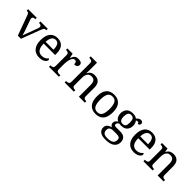

<svg xmlns="http://www.w3.org/2000/svg" viewBox="279 -2238 3956 3956"><g transform="rotate(45 2257.5 -260.0)"><path d="M78 -441Q67 -473 51.5 -483.5Q36 -494 4 -494V-536H254V-494H241Q181 -494 181 -446Q181 -438 183 -429Q185 -420 189 -409L257 -220Q271 -183 284 -139.5Q297 -96 304 -70Q309 -91 325 -131Q341 -171 354 -207L426 -402Q435 -426 435 -445Q435 -494 369 -494H362V-536H576V-494H564Q535 -494 520.5 -479Q506 -464 488 -416L330 0H239Z M866 10Q757 10 695.5 -62Q634 -134 634 -264Q634 -404 692 -475Q750 -546 856 -546Q953 -546 1008.5 -486Q1064 -426 1064 -307V-261H731Q733 -152 770.5 -102.5Q808 -53 880 -53Q932 -53 968.5 -74.5Q1005 -96 1023 -123Q1030 -120 1036 -111Q1042 -102 1042 -89Q1042 -69 1023 -46Q1004 -23 965 -6.5Q926 10 866 10ZM963 -315Q963 -395 938.5 -443.5Q914 -492 854 -492Q799 -492 768.5 -446.5Q738 -401 733 -315Z M1147 0V-42H1150Q1184 -42 1208 -54.5Q1232 -67 1232 -114V-426Q1232 -470 1207.5 -482Q1183 -494 1150 -494H1147V-536H1301L1320 -437H1325Q1338 -467 1353 -492Q1368 -517 1393 -531.5Q1418 -546 1462 -546Q1517 -546 1543.5 -527Q1570 -508 1570 -473Q1570 -442 1548.5 -422Q1527 -402 1477 -402Q1477 -443 1465 -461.5Q1453 -480 1424 -480Q1396 -480 1377 -458Q1358 -436 1347 -402Q1336 -368 1331 -331.5Q1326 -295 1326 -266V-109Q1326 -65 1350.5 -53.5Q1375 -42 1408 -42H1436V0Z M1603 0V-42H1611Q1645 -42 1669 -54.5Q1693 -67 1693 -114V-650Q1693 -694 1668.5 -706Q1644 -718 1611 -718H1603V-760H1787V-540Q1787 -522 1786 -502.5Q1785 -483 1784 -469Q1783 -455 1783 -455H1788Q1834 -546 1935 -546Q2021 -546 2066.5 -499.5Q2112 -453 2112 -350V-114Q2112 -67 2133.5 -54.5Q2155 -42 2189 -42H2192V0H2018V-345Q2018 -410 1993.5 -446Q1969 -482 1908 -482Q1846 -482 1816.5 -438Q1787 -394 1787 -320V-109Q1787 -65 1811.5 -53.5Q1836 -42 1869 -42H1872V0Z M2507 10Q2399 10 2337 -59Q2275 -128 2275 -269Q2275 -409 2334.5 -477.5Q2394 -546 2510 -546Q2618 -546 2680 -477.5Q2742 -409 2742 -269Q2742 -128 2682.5 -59Q2623 10 2507 10ZM2509 -42Q2584 -42 2614.5 -99.5Q2645 -157 2645 -269Q2645 -381 2614 -437Q2583 -493 2508 -493Q2433 -493 2402.5 -437Q2372 -381 2372 -269Q2372 -157 2403 -99.5Q2434 -42 2509 -42Z M3028 240Q2924 240 2872 201.5Q2820 163 2820 94Q2820 35 2858 5Q2896 -25 2945 -34Q2925 -43 2907.5 -63.5Q2890 -84 2890 -116Q2890 -146 2905.5 -168Q2921 -190 2955 -210Q2912 -228 2888.5 -269.5Q2865 -311 2865 -361Q2865 -447 2912 -496.5Q2959 -546 3053 -546Q3089 -546 3121 -536Q3153 -526 3167 -513Q3181 -529 3206 -548Q3231 -567 3264 -567Q3294 -567 3308.5 -551.5Q3323 -536 3323 -515Q3323 -494 3310.5 -478.5Q3298 -463 3270 -463Q3270 -474 3263.5 -485.5Q3257 -497 3237 -497Q3214 -497 3194 -485Q3211 -464 3222 -435.5Q3233 -407 3233 -364Q3233 -290 3188.5 -241Q3144 -192 3053 -192Q3041 -192 3025.5 -193.5Q3010 -195 3000 -197Q2981 -187 2967 -172Q2953 -157 2953 -134Q2953 -116 2964.5 -106Q2976 -96 3015 -96H3128Q3217 -96 3255 -54Q3293 -12 3293 53Q3293 139 3228.5 189.5Q3164 240 3028 240ZM3050 -240Q3099 -240 3119 -270Q3139 -300 3139 -365Q3139 -433 3118.5 -465Q3098 -497 3049 -497Q3001 -497 2980 -464Q2959 -431 2959 -364Q2959 -300 2980.5 -270Q3002 -240 3050 -240ZM3030 191Q3102 191 3141 175.5Q3180 160 3195.5 132.5Q3211 105 3211 70Q3211 24 3185 8.5Q3159 -7 3109 -7H3011Q2983 -7 2958 0.5Q2933 8 2917 28Q2901 48 2901 88Q2901 117 2912 140.5Q2923 164 2951 177.5Q2979 191 3030 191Z M3622 10Q3513 10 3451.5 -62Q3390 -134 3390 -264Q3390 -404 3448 -475Q3506 -546 3612 -546Q3709 -546 3764.5 -486Q3820 -426 3820 -307V-261H3487Q3489 -152 3526.5 -102.5Q3564 -53 3636 -53Q3688 -53 3724.5 -74.5Q3761 -96 3779 -123Q3786 -120 3792 -111Q3798 -102 3798 -89Q3798 -69 3779 -46Q3760 -23 3721 -6.5Q3682 10 3622 10ZM3719 -315Q3719 -395 3694.5 -443.5Q3670 -492 3610 -492Q3555 -492 3524.5 -446.5Q3494 -401 3489 -315Z M3898 0V-42H3906Q3940 -42 3964 -54.5Q3988 -67 3988 -114V-426Q3988 -470 3964.5 -482Q3941 -494 3908 -494H3903V-536H4065L4078 -455H4083Q4114 -511 4152.5 -528.5Q4191 -546 4239 -546Q4318 -546 4362.5 -499.5Q4407 -453 4407 -350V-114Q4407 -67 4427.5 -54.5Q4448 -42 4482 -42H4487V0H4313V-345Q4313 -410 4288.5 -446Q4264 -482 4203 -482Q4158 -482 4131.5 -459.5Q4105 -437 4093.5 -400Q4082 -363 4082 -320V-109Q4082 -65 4105.5 -53.5Q4129 -42 4162 -42H4167V0Z"/></g></svg>

Font: NotoSerif-Regular
Style: Regular
Weight: 400
Designer: Monotype Design Team
Foundry: Monotype Imaging Inc.
Version: Version 2.007; ttfautohint (v1.8) -l 8 -r 50 -G 200 -x 14 -D